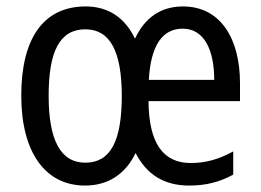

<svg xmlns="http://www.w3.org/2000/svg" viewBox="-20 -566 810 596"><path d="M548 -546C480 -546 430 -512 399 -446C367 -513 314 -546 246 -546C115 -546 46 -447 46 -269C46 -94 120 10 244 10C315 10 369 -25 401 -91C435 -24 490 10 567 10C620 10 662 -1 704 -24V-96C660 -72 620 -60 572 -60C486 -60 442 -122 441 -252H725V-308C725 -444 666 -546 548 -546ZM547 -477C615 -477 645 -409 645 -318H442C448 -425 484 -477 547 -477ZM245 -475C322 -475 358 -406 358 -268C358 -128 323 -61 245 -61C168 -61 131 -131 131 -269C131 -406 165 -475 245 -475Z"/></svg>

Font: Noto Sans Georgian Condensed
Style: Regular
Weight: 400
Width: 3
Designer: Monotype Design Team, Akaki Razmadze
Foundry: Google LLC
Version: Version 2.005